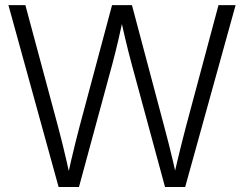

<svg xmlns="http://www.w3.org/2000/svg" viewBox="-20 -748 976 768"><path d="M214.4 0 13.7 -727.5H81.5L212.4 -240.7Q221.2 -208 229.2 -175.3Q237.3 -142.6 244.9 -109.6Q252.4 -76.7 259.8 -43.5H250.5Q257.8 -76.7 265.4 -109.6Q272.9 -142.6 281.2 -175.3Q289.6 -208 297.9 -240.7L428.2 -727.5H507.8L637.2 -240.7Q646 -208 654.3 -175.3Q662.6 -142.6 670.4 -109.6Q678.2 -76.7 685.5 -43.5H675.3Q683.1 -76.7 690.7 -109.6Q698.2 -142.6 706.8 -175.3Q715.3 -208 723.6 -240.7L854 -727.5H922.4L720.7 0H640.1L506.8 -491.2Q494.1 -538.1 482.7 -586.2Q471.2 -634.3 460.4 -685.1H475.1Q464.4 -634.8 453.1 -586.9Q441.9 -539.1 429.2 -491.2L295.9 0Z"/></svg>

Font: Inter 28pt Light
Style: Regular
Weight: 300
Designer: Rasmus Andersson
Foundry: rsms
Version: Version 4.001;git-66647c0bb